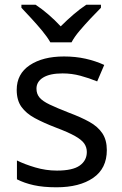

<svg xmlns="http://www.w3.org/2000/svg" viewBox="-20 -786 519 816"><path d="M434 -148Q434 -70 376 -30Q318 10 220 10Q164 10 123.5 1Q83 -8 52 -24V-104Q84 -88 129.5 -74.5Q175 -61 222 -61Q289 -61 319 -82.5Q349 -104 349 -140Q349 -160 338 -176Q327 -192 298.5 -208Q270 -224 217 -244Q165 -264 128 -284Q91 -304 71 -332Q51 -360 51 -404Q51 -472 106.5 -509Q162 -546 252 -546Q301 -546 343.5 -536.5Q386 -527 423 -510L393 -440Q359 -454 322 -464Q285 -474 246 -474Q192 -474 163.5 -456.5Q135 -439 135 -409Q135 -387 148 -371.5Q161 -356 191.5 -341.5Q222 -327 273 -307Q324 -288 360 -268Q396 -248 415 -219.5Q434 -191 434 -148ZM194 -606Q181 -629 159 -655.5Q137 -682 113 -708Q89 -734 71 -753V-766H131Q157 -749 185 -725Q213 -701 238 -674Q265 -701 293 -725Q321 -749 347 -766H409V-753Q390 -734 365.5 -708Q341 -682 318.5 -655.5Q296 -629 284 -606Z"/></svg>

Font: Noto Sans Coptic
Style: Regular
Weight: 400
Designer: Monotype Design Team, Denis Moyogo Jacquerye
Foundry: Monotype Imaging Inc.
Version: Version 2.002; ttfautohint (v1.8.4.7-5d5b)